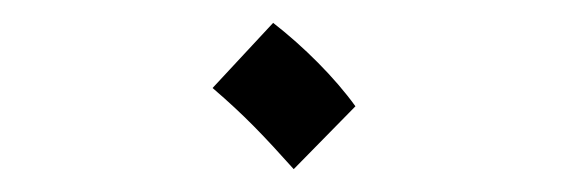

<svg xmlns="http://www.w3.org/2000/svg" viewBox="-20 -373 497 168"><path d="M237 -225 291 -280C273 -305 246 -332 219 -353L166 -296C194 -272 211 -254 237 -225Z"/></svg>

Font: Noto Sans Arabic Cond Light
Style: Regular
Weight: 300
Width: 3
Designer: Monotype Design Team, Nadine Chahine, Nizar Qandah and Khaled Hosny
Foundry: Monotype Imaging Inc.
Version: Version 2.012